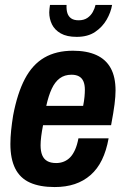

<svg xmlns="http://www.w3.org/2000/svg" viewBox="-20 -744 506 776"><path d="M201 12Q141 12 101 -6Q61 -24 41.5 -63Q22 -102 22 -162Q22 -188 25 -217Q28 -246 33 -277Q50 -367 80.5 -425Q111 -483 159 -511Q207 -539 275 -539Q331 -539 369.5 -521.5Q408 -504 427.5 -468.5Q447 -433 447 -378Q447 -355 443 -323Q439 -291 429 -238H154Q149 -213 146.5 -192.5Q144 -172 144 -157Q144 -133 150.5 -117Q157 -101 171 -93Q185 -85 207 -85Q224 -85 238.5 -91Q253 -97 264 -108.5Q275 -120 283.5 -139Q292 -158 297 -185H419Q410 -135 392 -98Q374 -61 346 -36.5Q318 -12 282 0Q246 12 201 12ZM167 -316H316Q320 -336 321.5 -352.5Q323 -369 323 -381Q323 -402 317 -415.5Q311 -429 299 -435.5Q287 -442 269 -442Q241 -442 221.5 -427.5Q202 -413 189 -385Q176 -357 167 -316ZM290 -595Q250 -595 225.5 -609Q201 -623 190 -645.5Q179 -668 179 -694Q179 -701 180 -708.5Q181 -716 182 -724H249Q248 -704 252.5 -690.5Q257 -677 268 -669.5Q279 -662 298 -662Q319 -662 333 -671.5Q347 -681 355 -695.5Q363 -710 366 -724H433Q428 -694 411 -664.5Q394 -635 364.5 -615Q335 -595 290 -595Z"/></svg>

Font: Archivo Condensed
Style: Bold Italic
Weight: 700
Width: 3
Italic angle: -10°
Designer: Hector Gatti
Foundry: Omnibus-Type
Version: Version 2.001